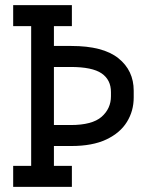

<svg xmlns="http://www.w3.org/2000/svg" viewBox="-20 -726 589 746"><path d="M31.2 0V-81.5H101.1V-624.5H31.2V-706.1H259.3V-624.5H189.5V-547.4H257.3Q380.4 -547.4 439.9 -499.8Q499.5 -452.1 499.5 -373.5V-347.2Q499.5 -294.9 473.1 -252.2Q446.8 -209.5 393.1 -184.1Q339.4 -158.7 257.3 -158.7H189.5V-81.5H259.3V0ZM254.4 -240.2Q338.4 -240.2 374.8 -272.2Q411.1 -304.2 411.1 -352.1V-368.2Q411.1 -416 374.8 -440.9Q338.4 -465.8 254.4 -465.8H189.5V-240.2Z"/></svg>

Font: Kay Pho Du SemiBold
Style: Regular
Weight: 600
Designer: Victor Gaultney, Khu Oo Reh
Foundry: SIL International
Version: Version 3.000